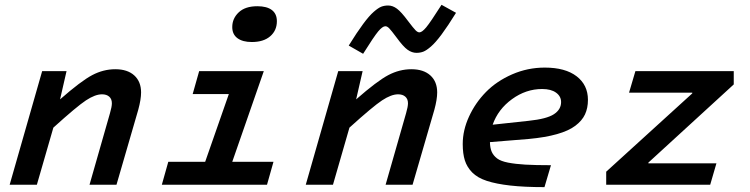

<svg xmlns="http://www.w3.org/2000/svg" viewBox="-20 -766 3109 796"><path d="M255.9 -471.2 229 -354Q315.9 -430.2 362.3 -454.6Q408.7 -479 458 -479Q508.3 -479 536.6 -453.4Q564.9 -427.7 564.9 -382.8Q564.9 -354 553.2 -311L462.9 0H351.1L436 -296.9Q443.8 -323.7 443.8 -337.9Q443.8 -355.5 432.9 -365.2Q421.9 -375 402.8 -375Q374.5 -375 336.4 -349.9Q298.3 -324.7 201.2 -236.8L132.8 0H20L154.8 -471.2Z M1023.9 -591.8Q985.8 -591.8 964.4 -607.7Q942.9 -623.5 942.9 -653.8Q942.9 -689.5 969.7 -714.8Q996.6 -740.2 1046.9 -740.2Q1086.4 -740.2 1107.2 -724.4Q1127.9 -708.5 1127.9 -678.2Q1127.9 -639.6 1100.3 -615.7Q1072.8 -591.8 1023.9 -591.8ZM677.7 -95.2H830.6L928.7 -376H778.8L805.7 -471.2H1073.7L942.9 -95.2H1113.8L1086.9 0H650.9Z M1624.5 -609.9Q1601.6 -640.6 1593.3 -648.9Q1585 -657.2 1577.6 -657.2Q1565.9 -657.2 1548.1 -636Q1530.3 -614.7 1485.4 -543L1425.8 -577.1Q1460 -632.3 1485.4 -666.5Q1510.7 -700.7 1529.5 -717Q1548.3 -733.4 1561 -738.3Q1573.7 -743.2 1589.4 -743.2Q1607.9 -743.2 1625.7 -730Q1643.6 -716.8 1671.4 -679.2Q1694.3 -648.9 1702.9 -640.4Q1711.4 -631.8 1718.8 -631.8Q1729.5 -631.8 1747.1 -652.8Q1764.6 -673.8 1810.5 -746.1L1870.6 -712.9Q1836.4 -657.7 1811 -623.5Q1785.6 -589.4 1766.6 -573Q1747.6 -556.6 1734.9 -551.8Q1722.2 -546.9 1706.5 -546.9Q1688 -546.9 1669.9 -559.6Q1651.9 -572.3 1624.5 -609.9ZM1483.4 -471.2 1456.5 -354Q1543.5 -430.2 1589.8 -454.6Q1636.2 -479 1685.5 -479Q1735.8 -479 1764.2 -453.4Q1792.5 -427.7 1792.5 -382.8Q1792.5 -354 1780.8 -311L1690.4 0H1578.6L1663.6 -296.9Q1671.4 -323.7 1671.4 -337.9Q1671.4 -355.5 1660.4 -365.2Q1649.4 -375 1630.4 -375Q1602.1 -375 1564 -349.9Q1525.9 -324.7 1428.7 -236.8L1360.4 0H1247.6L1382.3 -471.2Z M2264.2 -81.1 2237.3 9.8Q2153.8 9.8 2095.5 3.2Q2037.1 -3.4 1998.3 -16.1Q1959.5 -28.8 1937.7 -51Q1916 -73.2 1907.2 -101.1Q1898.4 -128.9 1898.4 -168.9Q1898.4 -226.1 1924.6 -283Q1950.7 -339.8 1994.9 -384.8Q2039.1 -429.7 2103.3 -457.8Q2167.5 -485.8 2238.3 -485.8Q2323.7 -485.8 2370.6 -449.7Q2417.5 -413.6 2417.5 -352.1Q2417.5 -317.9 2405.3 -291.7Q2393.1 -265.6 2365.2 -244.6Q2337.4 -223.6 2289.3 -210Q2241.2 -196.3 2172.4 -189.9L2011.2 -176.8Q2011.7 -151.9 2018.8 -136.2Q2025.9 -120.6 2041 -109.1Q2056.2 -97.7 2086.4 -91.8Q2116.7 -85.9 2158 -83.5Q2199.2 -81.1 2264.2 -81.1ZM2227.5 -397Q2160.6 -397 2102.8 -355Q2044.9 -313 2022.5 -249L2171.4 -265.1Q2246.6 -272.9 2276.4 -292.5Q2306.2 -312 2306.2 -342.8Q2306.2 -366.7 2285.4 -381.8Q2264.6 -397 2227.5 -397Z M2493.2 0V-54.2L2850.1 -378.9V-381.8H2587.9L2614.3 -471.2H3022V-416L2668 -91.8V-88.9H2950.2L2924.3 0Z"/></svg>

Font: IntelOne Mono Medium
Style: Italic
Weight: 500
Italic angle: -16°
Designer: Fred Shallcrass
Foundry: Frere-Jones Type LLC
Version: Version 1.200;hotconv 1.1.0;makeotfexe 2.6.0;FJTRelease1.2